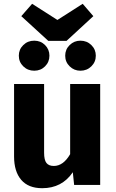

<svg xmlns="http://www.w3.org/2000/svg" viewBox="-20 -973 608 1010"><path d="M415 -953 471 -888 330 -758H234L92 -888L149 -953L282 -868ZM102.5 -736Q126 -759 160 -759Q194 -759 217 -736Q240 -713 240 -680Q240 -647 217 -624Q194 -601 160 -601Q126 -601 102.5 -624Q79 -647 79 -680Q79 -713 102.5 -736ZM403 -759Q437 -759 460.5 -736Q484 -713 484 -680Q484 -647 460.5 -624Q437 -601 403 -601Q370 -601 346.5 -624Q323 -647 323 -680Q323 -713 346.5 -736Q370 -759 403 -759ZM507 -531V0H370L363 -67Q306 17 202 17Q129 17 91.5 -27Q54 -71 54 -150V-531H212V-170Q212 -131 224.5 -115.5Q237 -100 263 -100Q313 -100 349 -162V-531Z"/></svg>

Font: FiraGO
Style: Bold
Weight: 700
Designer: bBox Type
Foundry: bBox Type GmbH
Version: Version 1.001;PS 001.001;hotconv 1.0.88;makeotf.lib2.5.64775